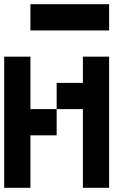

<svg xmlns="http://www.w3.org/2000/svg" viewBox="-20 -895 665 915"><path d="M125 -750V-875H500V-750ZM125 0H0V-625H125V-375H250V-250H125ZM500 0H375V-375H250V-500H375V-625H500Z"/></svg>

Font: Tiny5
Style: Regular
Weight: 400
Designer: Stefan Schmidt
Foundry: Made with Bits'n'Picas by Kreative Software
Version: Version 1.002; ttfautohint (v1.8.4.7-5d5b)